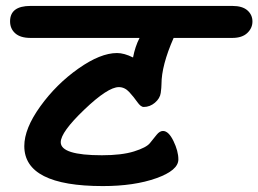

<svg xmlns="http://www.w3.org/2000/svg" viewBox="-20 -682 872 648"><path d="M566 -554Q525 -461 525 -398Q525 -387 522.5 -368.5Q520 -350 503 -335.5Q486 -321 465 -321Q455 -321 443.5 -337.5Q432 -354 416.5 -371Q401 -388 381 -388Q344 -388 264.5 -312Q185 -236 185 -202Q185 -158 324 -158Q391 -158 432.5 -171Q474 -184 486 -199Q498 -214 508.5 -227Q519 -240 530 -240Q549 -240 565.5 -206Q582 -172 582 -144Q582 -107 507.5 -80.5Q433 -54 327 -54Q62 -54 62 -189Q62 -248 116 -323Q170 -398 244.5 -450.5Q319 -503 375 -503Q399 -503 429 -488Q436 -525 451 -554H83Q49 -554 31.5 -569.5Q14 -585 14 -610Q14 -662 83 -662H764Q798 -662 815 -647Q832 -632 832 -609.5Q832 -587 814.5 -570.5Q797 -554 764 -554Z"/></svg>

Font: Kalam
Style: Bold
Weight: 700
Version: Version 2.001;PS 1.0;hotconv 1.0.79;makeotf.lib2.5.61930; tt